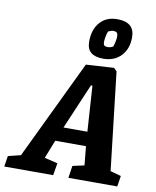

<svg xmlns="http://www.w3.org/2000/svg" viewBox="-142 -948 832 1021"><g transform="rotate(10 273.5 -438.0)"><path d="M513 -74 571 -58 562 0H298L308 -66L371 -80L361 -182H195L156 -83L227 -66L216 0H-48L-39 -58L29 -75L285 -609L436 -618L452 -602ZM331 -505 226 -259H355L339 -505ZM281 -734Q281 -798 315 -837Q349 -876 409 -876Q502 -876 502 -794Q502 -732 466 -694Q430 -656 370 -656Q326 -656 303.5 -674.5Q281 -693 281 -734ZM412 -729Q416 -740 419.5 -756.5Q423 -773 423 -784Q423 -800 417 -805.5Q411 -811 398 -811Q387 -811 371 -803Q366 -793 362.5 -774Q359 -755 359 -744Q359 -731 364.5 -726Q370 -721 382 -721Q398 -721 412 -729Z"/></g></svg>

Font: Grenze
Style: Bold Italic
Weight: 700
Italic angle: -10°
Designer: Renata Polastri
Foundry: Omnibus-Type
Version: Version 1.002; ttfautohint (v1.8)